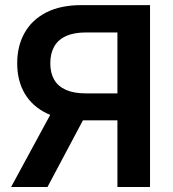

<svg xmlns="http://www.w3.org/2000/svg" viewBox="-20 -748 691 768"><path d="M580.1 0H449.7V-618.2H323.7Q275.4 -618.2 243.7 -603.5Q211.9 -588.9 196.5 -561.3Q181.2 -533.7 181.2 -494.6Q181.2 -456.5 196.5 -429.7Q211.9 -402.8 243.4 -388.7Q274.9 -374.5 323.2 -374.5H503.9V-266.6H309.1Q225.6 -266.6 167.5 -294.4Q109.4 -322.3 79.1 -373.5Q48.8 -424.8 48.8 -494.6Q48.8 -564.5 78.6 -616.9Q108.4 -669.4 165.5 -698.5Q222.7 -727.5 305.7 -727.5H580.1ZM169.9 0H24.4L203.1 -329.6H345.2Z"/></svg>

Font: Inter 17pt SemiBold
Style: Regular
Weight: 600
Version: Version 4.001;git-66647c0bb